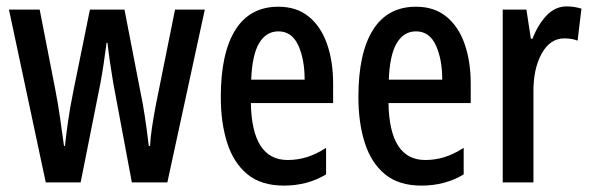

<svg xmlns="http://www.w3.org/2000/svg" viewBox="-20 -570 1846 600"><path d="M334 -310Q329 -340 324 -373.5Q319 -407 316 -436H313Q309 -404 304 -371Q299 -338 294 -311L232 0H123L8 -540H104L153 -289Q161 -248 167.5 -203Q174 -158 180 -114H183Q187 -151 193 -193Q199 -235 209 -284L261 -540H369L419 -282Q426 -250 432.5 -207Q439 -164 445 -114H449Q450 -139 455 -172Q460 -205 467 -242L527 -540H620L503 0H392Z M850 -549Q907 -549 945 -518Q983 -487 1002 -432.5Q1021 -378 1021 -309V-248H764Q767 -70 879 -70Q910 -70 939 -79Q968 -88 999 -108V-25Q941 10 867 10Q796 10 753 -25.5Q710 -61 690 -123.5Q670 -186 670 -267Q670 -404 715.5 -476.5Q761 -549 850 -549ZM850 -472Q812 -472 790 -435.5Q768 -399 765 -321H932Q932 -385 912 -428.5Q892 -472 850 -472Z M1280 -549Q1337 -549 1375 -518Q1413 -487 1432 -432.5Q1451 -378 1451 -309V-248H1194Q1197 -70 1309 -70Q1340 -70 1369 -79Q1398 -88 1429 -108V-25Q1371 10 1297 10Q1226 10 1183 -25.5Q1140 -61 1120 -123.5Q1100 -186 1100 -267Q1100 -404 1145.5 -476.5Q1191 -549 1280 -549ZM1280 -472Q1242 -472 1220 -435.5Q1198 -399 1195 -321H1362Q1362 -385 1342 -428.5Q1322 -472 1280 -472Z M1751 -550Q1774 -550 1797 -543L1785 -443Q1768 -450 1743 -450Q1699 -450 1672.5 -402Q1646 -354 1647 -280V0H1551V-540H1625L1639 -449H1644Q1661 -493 1688 -521.5Q1715 -550 1751 -550Z"/></svg>

Font: Noto Sans Lao UI ExtCond Med
Style: Regular
Weight: 500
Width: 2
Designer: Monotype Design Team
Foundry: Monotype Imaging Inc.
Version: Version 2.000; ttfautohint (v1.8.4.7-5d5b)